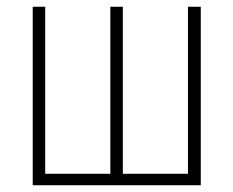

<svg xmlns="http://www.w3.org/2000/svg" viewBox="-20 -549 691 569"><path d="M77 0H575V-529H537V-34H344V-529H307V-34H114V-529H77Z"/></svg>

Font: Noto Sans Condensed ExtraLight
Style: Regular
Weight: 200
Width: 3
Designer: Monotype Design Team
Foundry: Monotype Imaging Inc.
Version: Version 2.013